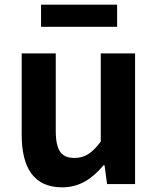

<svg xmlns="http://www.w3.org/2000/svg" viewBox="-20 -789 677 823"><path d="M246 14C323 14 376 -24 424 -81H428L439 0H559V-560H412V-182C374 -132 344 -112 299 -112C244 -112 219 -142 219 -229V-560H73V-211C73 -70 125 14 246 14ZM156 -674H482V-769H156Z"/></svg>

Font: Noto Sans Mono CJK SC
Style: Bold
Weight: 700
Designer: Ryoko NISHIZUKA 西塚涼子 (kana, bopomofo & ideographs); Paul D. Hunt (Latin, Greek & Cyrillic); Sandoll Communications 산돌커뮤니
Foundry: Adobe
Version: Version 2.004;hotconv 1.0.118;makeotfexe 2.5.65603